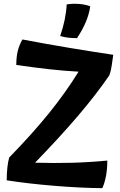

<svg xmlns="http://www.w3.org/2000/svg" viewBox="-20 -947 628 1002"><path d="M540 -109Q540 -67 533.5 -30.5Q527 6 514 35Q399 34 261 22.5Q123 11 15 -6Q15 -42 18.5 -73Q22 -104 28 -125Q148 -248 235 -355.5Q322 -463 390 -573Q316 -577 239 -585.5Q162 -594 65 -608Q65 -649 72.5 -680Q80 -711 97 -741Q218 -718 337.5 -698Q457 -678 571 -661Q563 -601 559 -582.5Q555 -564 550 -553Q483 -455 388 -343.5Q293 -232 163 -98Q263 -95 354.5 -97.5Q446 -100 540 -109ZM451 -914Q445 -873 428 -832.5Q411 -792 382 -748Q356 -748 335 -750.5Q314 -753 294 -759Q309 -802 317.5 -843.5Q326 -885 328 -924Q358 -929 392 -926.5Q426 -924 451 -914Z"/></svg>

Font: Atma SemiBold
Style: Regular
Weight: 600
Designer: Gregori Vincens, Jeremie Hornus, Riccardo Olocco, Yoann Minet.
Foundry: black foundry
Version: Version 1.102;PS 1.100;hotconv 1.0.86;makeotf.lib2.5.63406